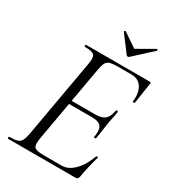

<svg xmlns="http://www.w3.org/2000/svg" viewBox="-191 -894 895 997"><g transform="rotate(30 257.0 -395.5)"><path d="M16 0Q13.8 0 13.8 -6Q13.8 -12 16 -12Q47.8 -12 64.2 -17Q80.6 -22 88.4 -37Q96.2 -52 101.2 -81L183 -544Q191 -587 179.9 -600Q168.8 -613 122.8 -613Q120 -613 120 -619Q120 -625 122.8 -625H506.2Q514.2 -625 512.2 -616Q509.2 -597.8 505.6 -574.2Q502 -550.6 498.9 -528.2Q495.8 -505.8 492.8 -491.6Q491.8 -487.6 485.9 -488.7Q480 -489.8 480.8 -492.6Q487.2 -545.4 467 -577.5Q446.8 -609.6 405.4 -609.6H322.6Q292.2 -609.6 275.9 -604.7Q259.6 -599.8 252.5 -585.6Q245.4 -571.4 240.4 -543L159.4 -85Q152.4 -43.4 163 -31Q173.6 -18.6 218.6 -18.6H328.6Q366.8 -18.6 402.3 -54.9Q437.8 -91.2 458 -149.4Q459.2 -152.4 465.1 -151.3Q471 -150.2 469 -147.4Q460.8 -120.8 452.2 -83.7Q443.6 -46.6 438.2 -15Q435.2 0 422.2 0ZM410.8 -231.6Q409.8 -227.6 403.8 -228.1Q397.8 -228.6 398.8 -232.6Q406.8 -277.4 392.9 -296.2Q379 -315 337.6 -315H174.2L177.4 -335.8H344.6Q384 -335.8 402.6 -351.7Q421.2 -367.6 427.8 -406.2Q428.8 -410.4 434.8 -409.9Q440.8 -409.4 439.8 -404.4Q435.6 -375.6 431.6 -359.5Q427.6 -343.4 425.2 -325Q421.2 -302.4 418.5 -280.3Q415.8 -258.2 410.8 -231.6ZM332.2 -685 258.6 -782.6Q257.6 -784.6 261 -787.7Q264.4 -790.8 265.8 -789.6L350.2 -732.2L451.6 -790.4Q454.4 -792.2 457 -788.4Q459.6 -784.6 457.6 -782.6L351 -685Q340.8 -674.8 332.2 -685Z"/></g></svg>

Font: Cormorant Garamond Light
Style: Italic
Weight: 300
Italic angle: -10°
Designer: Christian Thalmann (Catharsis Fonts)
Foundry: Catharsis Fonts
Version: Version 4.001